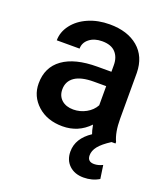

<svg xmlns="http://www.w3.org/2000/svg" viewBox="-137 -634 815 939"><g transform="rotate(20 270.5 -164.0)"><path d="M374.5 -3.4Q369.1 -15.6 362.8 -49.3Q306.2 9.8 224.1 9.8Q144.5 9.8 94.2 -35.6Q43.9 -81.1 43.9 -147.9Q43.9 -232.4 106.7 -277.6Q169.4 -322.8 286.1 -322.8H358.9V-357.4Q358.9 -398.4 335.9 -423.1Q313 -447.8 266.1 -447.8Q225.6 -447.8 199.7 -427.5Q173.8 -407.2 173.8 -376H55.2Q55.2 -419.4 84 -457.3Q112.8 -495.1 162.4 -516.6Q211.9 -538.1 272.9 -538.1Q365.7 -538.1 420.9 -491.5Q476.1 -444.8 477.5 -360.4V-122.1Q477.5 -50.8 497.6 -8.3V0H477.1Q434.6 27.3 416.5 50.3Q398.4 73.2 398.4 97.2Q398.4 130.4 433.1 130.4Q454.6 130.4 477.1 119.1L487.3 188.5Q451.7 210 406.7 210Q360.4 210 332 183.1Q303.7 156.2 303.7 111.8Q303.7 43.5 374.5 -3.4ZM246.1 -85.4Q281.2 -85.4 312.3 -102.5Q343.3 -119.6 358.9 -148.4V-248H294.9Q229 -248 195.8 -225.1Q162.6 -202.1 162.6 -160.2Q162.6 -126 185.3 -105.7Q208 -85.4 246.1 -85.4Z"/></g></svg>

Font: Roboto Medium
Style: Regular
Weight: 500
Designer: Google
Version: Version 2.134; 2016; ttfautohint (v1.6)